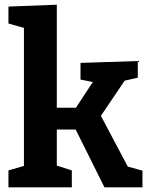

<svg xmlns="http://www.w3.org/2000/svg" viewBox="-20 -798 634 818"><path d="M16 0V-72L99 -96L82 -70V-692L93 -676L16 -698V-770L222 -778V-318L199 -339H327L293 -323L383 -460L393 -445L323 -459V-530L567 -538V-467L483 -448L521 -469L398 -287L400 -323L532 -74L511 -92L587 -71V0H425L298 -255L318 -246H199L222 -255V-70L208 -97L286 -72V0Z"/></svg>

Font: Bitter Thin
Style: Bold
Weight: 700
Version: Version 3.021